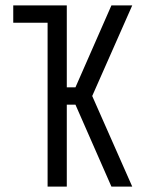

<svg xmlns="http://www.w3.org/2000/svg" viewBox="-20 -690 590 710"><path d="M392 0 259 -303H227V0H156V-606H29V-670H227V-367H259L392 -670H469L321 -335L469 0Z"/></svg>

Font: Lode
Style: Regular
Weight: 400
Monospace: yes
Designer: Belleve Invis
Foundry: Belleve Invis
Version: Version 29.2.0; ttfautohint (v1.8.3)